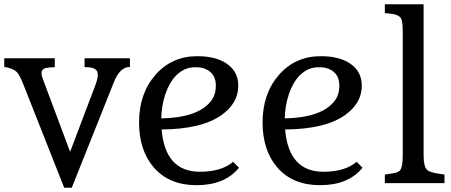

<svg xmlns="http://www.w3.org/2000/svg" viewBox="-26 -865 2129 907"><path d="M84.5 -465.8Q66.4 -511.7 53.7 -524.4Q34.7 -543 -5.9 -548.8V-589.8H232.9V-547.9Q198.2 -546.4 189 -543.5Q169.9 -537.6 169.9 -519.5Q169.9 -509.3 175.8 -493.2L305.2 -147.9L422.4 -457Q436 -493.7 436 -508.8Q436 -523.9 431.2 -530.8Q426.3 -537.6 418 -541.5Q404.3 -547.9 373.5 -547.9V-589.8H587.9V-548.8Q540 -548.8 511.7 -476.1L313 22H277.3Z M1103 -72.8Q1036.1 9.8 902.3 9.8Q773.4 9.8 700.7 -73.7Q630.9 -154.3 630.9 -286.6Q630.9 -422.9 708.5 -511.7Q785.6 -599.6 906.2 -599.6Q998.5 -599.6 1050.3 -560.5Q1099.6 -523.9 1099.6 -460Q1099.6 -377.4 1019.5 -320.8Q926.3 -254.9 737.3 -253.4Q754.4 -53.7 918 -53.7Q1020.5 -53.7 1075.2 -100.6ZM735.8 -305.7Q909.7 -309.1 971.2 -388.2Q993.7 -417.5 993.7 -460.9Q993.7 -517.6 944.8 -539.1Q925.8 -547.4 897.5 -547.4Q869.1 -547.4 847.2 -537.4Q825.2 -527.3 807.6 -510Q790 -492.7 776.9 -469.5Q763.7 -446.3 754.9 -419.4Q736.8 -364.3 735.8 -305.7Z M1686.5 -72.8Q1619.6 9.8 1485.8 9.8Q1356.9 9.8 1284.2 -73.7Q1214.4 -154.3 1214.4 -286.6Q1214.4 -422.9 1292 -511.7Q1369.1 -599.6 1489.7 -599.6Q1582 -599.6 1633.8 -560.5Q1683.1 -523.9 1683.1 -460Q1683.1 -377.4 1603 -320.8Q1509.8 -254.9 1320.8 -253.4Q1337.9 -53.7 1501.5 -53.7Q1604 -53.7 1658.7 -100.6ZM1319.3 -305.7Q1493.2 -309.1 1554.7 -388.2Q1577.1 -417.5 1577.1 -460.9Q1577.1 -517.6 1528.3 -539.1Q1509.3 -547.4 1481 -547.4Q1452.6 -547.4 1430.7 -537.4Q1408.7 -527.3 1391.1 -510Q1373.5 -492.7 1360.4 -469.5Q1347.2 -446.3 1338.4 -419.4Q1320.3 -364.3 1319.3 -305.7Z M1792 -40.5 1809.1 -43Q1830.1 -45.9 1843.3 -49.1Q1856.4 -52.2 1863.8 -60.5Q1876.5 -75.7 1876.5 -129.4V-716.8Q1876.5 -772.5 1864.7 -783.4Q1853 -794.4 1836.4 -797.6Q1819.8 -800.8 1792 -803.2V-844.7H1975.1V-129.4Q1975.1 -78.6 1991.7 -62.5Q2003.9 -50.3 2050.3 -43.9L2073.7 -40.5V0H1792Z"/></svg>

Font: Metamorphous
Style: Regular
Weight: 400
Designer: James Grieshaber
Foundry: James Grieshaber
Version: Version 1.001